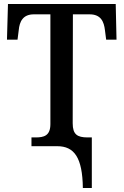

<svg xmlns="http://www.w3.org/2000/svg" viewBox="-20 -734 621 964"><path d="M396 210H441V-44H420C368 -44 345 -59 345 -115L346 -662H430C486 -662 502 -626 507 -582L513 -535H565L561 -714H20L15 -535H68L74 -582C78 -626 95 -662 150 -662H233V-111C233 -52 200 -44 159 -44H138V0H267C353 0 394 57 396 210Z"/></svg>

Font: Noto Serif SemiCondensed Medium
Style: Regular
Weight: 500
Width: 4
Designer: Monotype Design Team
Foundry: Monotype Imaging Inc.
Version: Version 2.014